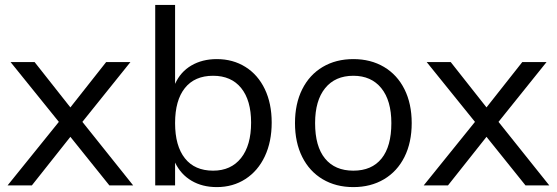

<svg xmlns="http://www.w3.org/2000/svg" viewBox="-20 -756 2272 783"><path d="M316 -259 523 0H426L267 -198L110 0H11L220 -259L23 -503H121L267 -318L413 -503H512Z M1088 -256Q1088 -178 1060 -118.5Q1032 -59 981 -26Q930 7 864 7Q805 7 761 -19Q717 -45 694 -93V0H613V-736H694V-414Q716 -463 760.5 -489Q805 -515 864 -515Q930 -515 981 -483Q1032 -451 1060 -392.5Q1088 -334 1088 -256ZM1004 -256Q1004 -347 963.5 -397Q923 -447 849 -447Q774 -447 734 -397Q694 -347 694 -254Q694 -161 734 -110.5Q774 -60 849 -60Q922 -60 963 -111.5Q1004 -163 1004 -256Z M1183 -254Q1183 -333 1212.5 -392Q1242 -451 1296 -483Q1350 -515 1421 -515Q1492 -515 1546 -483Q1600 -451 1629.5 -392Q1659 -333 1659 -254Q1659 -175 1629.5 -116Q1600 -57 1546 -25Q1492 7 1421 7Q1350 7 1296 -25Q1242 -57 1212.5 -116Q1183 -175 1183 -254ZM1576 -254Q1576 -346 1535 -396.5Q1494 -447 1421 -447Q1347 -447 1306 -396.5Q1265 -346 1265 -254Q1265 -159 1305.5 -109.5Q1346 -60 1421 -60Q1496 -60 1536 -109.5Q1576 -159 1576 -254Z M2013 -259 2220 0H2123L1964 -198L1807 0H1708L1917 -259L1720 -503H1818L1964 -318L2110 -503H2209Z"/></svg>

Font: Muli-Regular
Style: Regular
Weight: 400
Version: Version 2.000